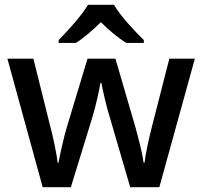

<svg xmlns="http://www.w3.org/2000/svg" viewBox="-20 -786 848 805"><path d="M458 -766H349C323 -721 263 -656 226 -618V-606H298C333 -628 367 -658 403 -693C438 -658 475 -627 510 -606H583V-618C545 -655 483 -721 458 -766ZM441 -292 526 -1H648L797 -540H690L620 -267C605 -209 590 -141 586 -104H582C577 -145 560 -207 548 -252L464 -540H347L260 -252C248 -213 232 -140 225 -103H222C217 -144 203 -211 188 -267L120 -540H11L159 -1H277L366 -290C383 -346 396 -408 401 -438H405C411 -408 424 -346 441 -292Z"/></svg>

Font: Noto Sans Canadian Aboriginal Medium
Style: Regular
Weight: 500
Designer: Monotype Design Team, Typotheque's Kevin King
Foundry: Monotype Imaging Inc.
Version: Version 2.004